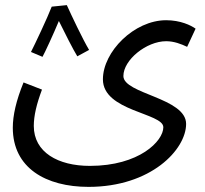

<svg xmlns="http://www.w3.org/2000/svg" viewBox="-20 -498 800 750"><path d="M182 -472C166 -430 115 -322 101 -295L146 -276C155 -292 188 -363 210 -416C231 -373 267 -302 282 -278L328 -303C303 -345 259 -438 241 -478ZM30 1C30 158 159 232 326 232C570 232 707 86 707 -14C707 -116 462 -131 462 -201C462 -264 552 -337 629 -337C660 -337 688 -326 711 -315L744 -386C726 -399 685 -419 629 -419C504 -419 382 -296 382 -188C382 -63 618 -57 618 -1C618 53 524 150 331 150C207 150 112 97 112 -6C112 -46 123 -92 144 -148L72 -176C43 -105 30 -47 30 1Z"/></svg>

Font: Noto Sans Arabic UI
Style: Regular
Weight: 400
Designer: Monotype Design Team, Nadine Chahine and Nizar Qandah
Foundry: Monotype Imaging Inc.
Version: Version 2.010